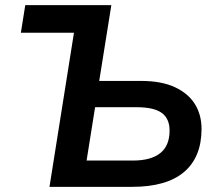

<svg xmlns="http://www.w3.org/2000/svg" viewBox="-20 -725 846 745"><path d="M172 0 267 -598H61L78 -705H412L365 -411H527Q606 -411 658 -387Q710 -363 736 -321.5Q762 -280 762 -225Q762 -115 694 -57.5Q626 0 493 0ZM316 -102H495Q566 -102 602 -131Q638 -160 638 -218Q638 -265 607.5 -287Q577 -309 510 -309H349Z"/></svg>

Font: Nunito Sans 12pt ExtraLight
Style: Italic
Weight: 200
Italic angle: -9°
Designer: Vernon Adams
Foundry: Vernon Adams
Version: Version 3.101;gftools[0.9.27]